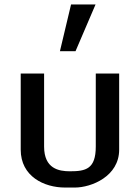

<svg xmlns="http://www.w3.org/2000/svg" viewBox="-20 -830 628 862"><path d="M73 -158C73 -38 178 12 272 12H316C390 12 515 -38 515 -158V-500H410V-172C410 -71 365 -61 294 -61C245 -61 178 -72 178 -172V-500H73ZM409 -810H299L249 -600H319Z"/></svg>

Font: Perun Medium
Style: Regular
Weight: 500
Foundry: Copyright (c) Stefan Peev, Context Ltd, 2016
Version: Version 1.089